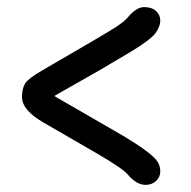

<svg xmlns="http://www.w3.org/2000/svg" viewBox="-20 -602 539 541"><path d="M101.6 -257.3Q42 -292 42 -328.1Q42 -353 51 -367.2Q60.1 -381.3 100.1 -404.3Q279.8 -508.3 304.9 -524.7Q330.1 -541 339.8 -552.7Q364.3 -582 386 -582Q407.7 -582 419.7 -571Q431.6 -560.1 431.6 -543.9Q431.6 -527.8 418.7 -509.5Q405.8 -491.2 351.6 -458L261.7 -404.8L132.8 -331.5L329.6 -217.8Q405.8 -171.9 422.9 -147.9Q431.6 -135.3 431.6 -119.1Q431.6 -103 419.7 -92Q407.7 -81.1 390.6 -81.1Q364.3 -81.1 339.8 -110.4Q326.7 -126.5 255.9 -168Z"/></svg>

Font: Oldenburg
Style: Regular
Weight: 400
Designer: Nicole Fally
Foundry: Nicole Fally
Version: Version 1.001